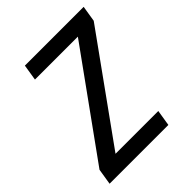

<svg xmlns="http://www.w3.org/2000/svg" viewBox="-204 -859 984 984"><g transform="rotate(-45 288.0 -367.5)"><path d="M19 0H445L459 -87H149L552 -648L566 -735H140L126 -648H437L33 -87Z"/></g></svg>

Font: Iosevka Sparkle Medium
Style: Italic
Weight: 500
Italic angle: -9°
Designer: Belleve Invis
Foundry: Belleve Invis
Version: Version 4.5.0; ttfautohint (v1.8.3)